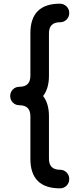

<svg xmlns="http://www.w3.org/2000/svg" viewBox="-20 -801 431 1055"><path d="M309.6 -780.8Q331.1 -780.3 345.7 -765.6Q360.4 -751 360.4 -729.5Q360.4 -708 345.7 -693.4Q331.1 -678.7 309.6 -678.7Q249 -678.7 249 -618.2V-384.8Q249 -314.5 216.8 -273.4Q249 -232.4 249 -162.1V71.3Q249 131.8 309.6 131.8Q331.1 131.8 345.7 146.5Q360.4 161.1 360.4 182.6Q360.4 204.6 345.7 219.2Q331.1 233.9 309.6 233.9Q147 233.9 147 71.3V-162.1Q147 -222.7 86.9 -222.7Q65.4 -222.7 50.8 -237.3Q36.1 -252 36.1 -273.4Q36.1 -294.9 50.8 -309.6Q65.4 -324.2 86.9 -324.2Q147 -324.2 147 -384.8V-618.2Q147 -780.8 309.6 -780.8Z"/></svg>

Font: Comfortaa
Style: Bold
Weight: 700
Designer: Johan Aakerlund
Foundry: Johan Aakerlund
Version: Version 2.001; ttfautohint (v1.4.1)